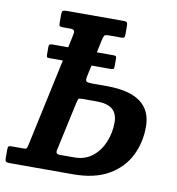

<svg xmlns="http://www.w3.org/2000/svg" viewBox="-125 -825 832 901"><g transform="rotate(10 291.0 -375.0)"><path d="M32.5 -79Q44 -79 46.8 -81.8Q49.5 -84.5 52 -95.5L143 -517.5H81Q69.5 -517.5 67.2 -520.2Q65 -523 65 -532.5V-569Q65 -577.5 68.5 -580.2Q72 -583 82 -583H157L170 -644.5Q173.5 -660 169.2 -665.5Q165 -671 149.5 -671H115.5Q104 -671 100.8 -674Q97.5 -677 97.5 -688.5V-727Q97.5 -743.5 102.8 -746.8Q108 -750 123.5 -750H389.5Q405 -750 408 -745.2Q411 -740.5 411 -725V-692.5Q411 -679.5 408.5 -675.2Q406 -671 393 -671H336.5Q317.5 -671 313.8 -665.8Q310 -660.5 306 -642L293.5 -583H371.5Q382 -583 384.5 -580.5Q387 -578 387 -569V-534Q387 -525 384.5 -521.2Q382 -517.5 370 -517.5H279.5L267.5 -462.5Q263.5 -444 270.2 -439.5Q277 -435 296.5 -435H367Q581 -435 581 -278.5Q581 -203 549.2 -139.8Q517.5 -76.5 451.2 -38.2Q385 0 281.5 0H-20.5Q-33 0 -37.2 -3.5Q-41.5 -7 -41.5 -20.5V-60.5Q-41.5 -71.5 -39 -75.2Q-36.5 -79 -25 -79ZM264 -356Q248.5 -356 246 -352.2Q243.5 -348.5 240 -334L189 -99.5Q184.5 -79 204.5 -79H275Q325.5 -79 360.8 -107Q396 -135 414.2 -179.5Q432.5 -224 432.5 -273.5Q432.5 -356 335 -356Z"/></g></svg>

Font: Besley* Narrow Semi
Style: Italic
Weight: 600
Width: 4
Italic angle: -13°
Designer: Owen Earl
Foundry: indestructible type*
Version: Version 3.000; ttfautohint (v1.8.3)